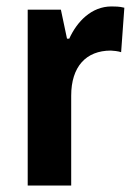

<svg xmlns="http://www.w3.org/2000/svg" viewBox="-20 -576 424 596"><path d="M326 -556C264 -556 219 -509 195 -456H188L169 -546H66V0H201V-279C201 -369 247 -419 324 -419C330 -419 348 -417 356 -414L366 -552C351 -556 336 -556 326 -556Z"/></svg>

Font: Noto Sans Telugu Condensed
Style: Bold
Weight: 700
Width: 3
Designer: Jelle Bosma - Monotype Design Team
Foundry: Monotype Imaging Inc.
Version: Version 2.005